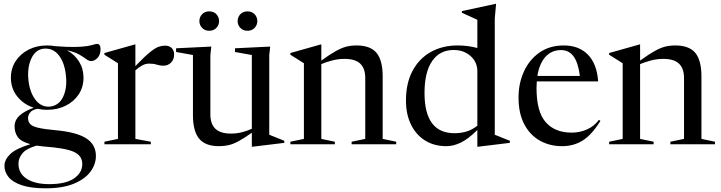

<svg xmlns="http://www.w3.org/2000/svg" viewBox="-20 -762 3810 1014"><path d="M228 -182Q202.5 -182 178.5 -187.5Q150 -182.5 139 -167.8Q128 -153 128 -139Q128 -119.5 139 -107.2Q150 -95 180.8 -87.5Q211.5 -80 271.5 -74.5Q384 -64.5 435.2 -31.5Q486.5 1.5 486.5 61.5Q486.5 106 457.5 145Q428.5 184 369.8 208.2Q311 232.5 221.5 232.5Q143 232.5 95 216.2Q47 200 25.2 173Q3.5 146 3.5 114Q3.5 81.5 33.8 52Q64 22.5 140.5 -0.5Q91 -14 74 -38Q57 -62 57 -94.5Q57 -128 84 -152.2Q111 -176.5 158.5 -193Q104.5 -210.5 71 -252.8Q37.5 -295 37.5 -351.5Q37.5 -401 62.8 -439.5Q88 -478 131.2 -500Q174.5 -522 228 -522Q251 -522 273 -518Q338.5 -513 379 -514Q419.5 -515 442 -519Q464.5 -523 475.2 -526.5Q486 -530 492.5 -530Q511 -530 511 -503Q511 -472.5 495 -456Q479 -439.5 461.5 -439.5Q449 -439.5 435 -450.2Q421 -461 397.5 -474.5Q374 -488 333.5 -496.5Q374 -474.5 397.5 -436.8Q421 -399 421 -351.5Q421 -302.5 396 -264.2Q371 -226 327.5 -204Q284 -182 228 -182ZM244.5 -199Q292.5 -205 314 -252Q335.5 -299 328 -364Q321 -431.5 290.5 -470.2Q260 -509 211.5 -505Q167.5 -500.5 145.5 -453Q123.5 -405.5 130 -341Q136.5 -275.5 167.2 -235.2Q198 -195 244.5 -199ZM77.5 102.5Q77.5 154 121.2 182.2Q165 210.5 239.5 210.5Q327.5 210.5 371 180.2Q414.5 150 414.5 104.5Q414.5 59.5 369 39.5Q323.5 19.5 209.5 11.5Q190 9.5 173 7Q119.5 22.5 98.5 47.8Q77.5 73 77.5 102.5Z M851.5 -521Q873.5 -521 886.5 -508.5Q899.5 -496 899.5 -474Q899.5 -447.5 883.2 -431.2Q867 -415 842 -415Q825 -415 808.2 -420.5Q791.5 -426 768 -426Q748 -426 730.5 -416.2Q713 -406.5 695 -390.5V-28.5L776.5 -13.5V0H531.5V-13.5L603 -28.5V-428L531.5 -473V-482L693 -527.5H695V-413Q743 -463 771.2 -485.8Q799.5 -508.5 817.2 -514.8Q835 -521 851.5 -521Z M1091 -157.5Q1091 -107.5 1117.5 -82Q1144 -56.5 1200.5 -56.5Q1231 -56.5 1259.2 -64Q1287.5 -71.5 1310 -82V-471.5L1221 -487.5V-507L1407 -516L1402 -471.5V-50.5L1481.5 -18.5V-7.5L1312.5 13H1310V-61Q1269 -32 1240.2 -16.5Q1211.5 -1 1187.8 4.5Q1164 10 1137 10Q1064.5 10 1031.8 -29.5Q999 -69 999 -154V-471.5L910 -487.5V-507L1096 -516L1091 -471.5ZM1085 -599.5Q1061.5 -599.5 1047.2 -614.8Q1033 -630 1033 -650.5Q1033 -671.5 1047.2 -686.8Q1061.5 -702 1085 -702Q1108.5 -702 1122.8 -686.8Q1137 -671.5 1137 -650.5Q1137 -630 1122.8 -614.8Q1108.5 -599.5 1085 -599.5ZM1287 -599.5Q1263.5 -599.5 1249.2 -614.8Q1235 -630 1235 -650.5Q1235 -671.5 1249.2 -686.8Q1263.5 -702 1287 -702Q1310.5 -702 1324.8 -686.8Q1339 -671.5 1339 -650.5Q1339 -630 1324.8 -614.8Q1310.5 -599.5 1287 -599.5Z M1837 -13.5 1909 -28.5V-350Q1909 -400.5 1882.5 -425.8Q1856 -451 1799.5 -451Q1765 -451 1732.8 -442.2Q1700.5 -433.5 1677 -423.5V-28.5L1748.5 -13.5V0H1513.5V-13.5L1585 -28.5V-428L1513.5 -473V-482L1675 -527.5H1677V-442Q1722.5 -475 1753.5 -492.2Q1784.5 -509.5 1809.5 -515.8Q1834.5 -522 1862.5 -522Q1936 -522 1968.5 -482.8Q2001 -443.5 2001 -358.5V-28.5L2072.5 -13.5V0H1837Z M2672.5 -7.5 2503.5 13H2501V-75.5Q2451.5 -26.5 2412.2 -8.2Q2373 10 2338 10Q2272.5 10 2224.5 -20.2Q2176.5 -50.5 2150.2 -104.8Q2124 -159 2124 -231Q2124 -323 2158.8 -388Q2193.5 -453 2255.2 -487.5Q2317 -522 2397 -522Q2422.5 -522 2449 -518.8Q2475.5 -515.5 2501 -508.5V-657.5L2419.5 -694.5V-703.5L2598.5 -742H2600L2593 -664.5V-50.5L2672.5 -18.5ZM2501 -385.5Q2501 -434.5 2465 -466.2Q2429 -498 2376 -498Q2302.5 -498 2262.2 -439.5Q2222 -381 2222 -271Q2222 -58.5 2380 -58.5Q2414 -58.5 2443.8 -67.5Q2473.5 -76.5 2501 -98Z M2958 -522Q3037 -522 3084.8 -473.5Q3132.5 -425 3139 -332H2815Q2813.5 -315.5 2813.5 -297.5Q2813.5 -172 2862 -116.8Q2910.5 -61.5 2999.5 -61.5Q3041 -61.5 3079.5 -78.2Q3118 -95 3143 -129L3151 -123.5Q3104.5 -49 3056.8 -19.5Q3009 10 2948.5 10Q2883.5 10 2831.2 -19.2Q2779 -48.5 2748.8 -105.8Q2718.5 -163 2718.5 -247Q2718.5 -321.5 2746.8 -384Q2775 -446.5 2828.8 -484.2Q2882.5 -522 2958 -522ZM2943 -497.5Q2893 -497.5 2860.8 -462Q2828.5 -426.5 2818 -361H3042.5Q3033.5 -431 3009.2 -464.2Q2985 -497.5 2943 -497.5Z M3520.5 -13.5 3592.5 -28.5V-350Q3592.5 -400.5 3566 -425.8Q3539.5 -451 3483 -451Q3448.5 -451 3416.2 -442.2Q3384 -433.5 3360.5 -423.5V-28.5L3432 -13.5V0H3197V-13.5L3268.5 -28.5V-428L3197 -473V-482L3358.5 -527.5H3360.5V-442Q3406 -475 3437 -492.2Q3468 -509.5 3493 -515.8Q3518 -522 3546 -522Q3619.5 -522 3652 -482.8Q3684.5 -443.5 3684.5 -358.5V-28.5L3756 -13.5V0H3520.5Z"/></svg>

Font: Newsreader 72pt
Style: Regular
Weight: 400
Designer: Hugues Gentile
Foundry: Production Type
Version: Version 1.003; ttfautohint (v1.8.3)